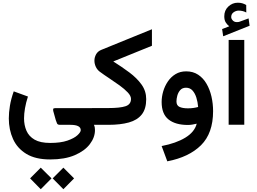

<svg xmlns="http://www.w3.org/2000/svg" viewBox="-20 -905 1860 1392"><path d="M343.8 251Q237.3 251 171.1 210.7Q105 170.4 74.5 102.8Q43.9 35.2 43.9 -46.4Q43.9 -89.4 52 -138.7Q60.1 -188 79.6 -242.7L182.6 -205.1Q168 -160.2 161.1 -119.9Q154.3 -79.6 154.3 -46.9Q154.3 2.4 171.9 43Q189.5 83.5 230.7 107.4Q272 131.3 343.8 131.3Q419.9 131.3 469 114.3Q518.1 97.2 541.7 75.2Q565.4 53.2 565.4 38.6Q565.4 0 490.2 0H415Q398.4 0 393.8 -9.5Q389.2 -19 384.3 -34.7L366.2 -99.6Q364.3 -108.9 365.7 -115Q367.2 -121.1 380.9 -121.1H666.5V0H661.1Q666 11.7 667.2 20Q668.5 28.3 668.5 38.1Q668.5 91.3 631.3 140.1Q594.2 189 522 220Q449.7 251 343.8 251ZM439.5 310.5 517.1 388.2 439.5 466.8 361.8 388.2ZM275.4 310.5 353.5 388.2 275.4 466.8 198.2 388.2Z M801.3 -459.5Q863.3 -420.4 917.7 -379.9Q972.2 -339.4 1006.1 -292.2Q1040 -245.1 1040 -186Q1040 -115.7 1007.8 -75Q975.6 -34.2 914.3 -17.1Q853 0 766.1 0H647V-121.6H765.6Q850.1 -121.6 889.9 -134.8Q929.7 -147.9 929.7 -188Q929.7 -210 906.2 -234.9Q882.8 -259.8 846.7 -285.9Q810.5 -312 772 -337.4Q733.4 -362.8 702.6 -385.7Q684.1 -399.9 674.3 -421.4Q664.6 -442.9 664.6 -465.3Q664.6 -489.7 676.8 -511.5Q689 -533.2 714.4 -543.5L1081.5 -692.9V-573.2Z M1524.9 -99.1Q1524.9 61 1437.5 147.7Q1350.1 234.4 1192.9 264.6L1151.9 153.8Q1256.3 133.8 1323.5 93Q1390.6 52.2 1406.2 -8.3Q1391.1 -4.4 1374 -1.7Q1356.9 1 1342.8 1Q1252 1 1201.9 -38.8Q1151.9 -78.6 1151.9 -165.5Q1151.9 -203.6 1163.3 -242.7Q1174.8 -281.7 1197.3 -314.7Q1219.7 -347.7 1252.9 -367.7Q1286.1 -387.7 1329.6 -387.7Q1379.9 -387.7 1416.7 -363.3Q1453.6 -338.9 1477.5 -297.4Q1501.5 -255.9 1513.2 -204.6Q1524.9 -153.3 1524.9 -99.1ZM1342.3 -119.6Q1363.3 -119.6 1382.3 -122.3Q1401.4 -125 1416.5 -129.4Q1413.6 -165.5 1403.6 -197.3Q1393.6 -229 1375.5 -249Q1357.4 -269 1328.6 -269Q1301.8 -269 1286.6 -251.7Q1271.5 -234.4 1265.4 -211.2Q1259.3 -188 1259.3 -169.9Q1259.3 -140.1 1281.7 -129.9Q1304.2 -119.6 1342.3 -119.6Z M1642.1 -714.4Q1625.5 -727.5 1615.7 -743.9Q1606 -760.3 1606 -787.1Q1606 -830.1 1635.5 -857.7Q1665 -885.3 1703.6 -885.3Q1722.7 -885.3 1736.8 -881.1Q1751 -877 1765.1 -868.7L1765.6 -814.5Q1750.5 -822.3 1737.3 -825.2Q1724.1 -828.1 1710.4 -828.1Q1690.9 -828.1 1673.6 -815.9Q1656.2 -803.7 1656.2 -780.8Q1656.7 -767.1 1669.9 -754.4Q1683.1 -741.7 1709.5 -745.6Q1710 -745.6 1713.9 -746.6L1782.2 -771.5L1789.6 -718.3L1598.1 -642.1L1590.3 -694.3ZM1751 -615.7V-0.5H1637.7V-615.7Z"/></svg>

Font: Vazirmatn UI FD SemiBold
Style: Regular
Weight: 600
Designer: Saber Rastikerdar
Foundry: Saber Rastikerdar
Version: Version 33.003